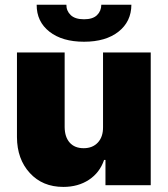

<svg xmlns="http://www.w3.org/2000/svg" viewBox="-20 -761 689 789"><path d="M403.4 -238.6V-545.5H599.4V0H413.4V-103.7H407.7Q389.9 -51.5 345.5 -22.2Q301.1 7.1 240.1 7.1Q154.8 7.1 102.5 -50.1Q50.1 -107.2 49.7 -197.4V-545.5H245.7V-238.6Q246.1 -197.8 266.5 -174.9Q286.9 -152 323.9 -152Q360.4 -152 382.1 -175.2Q403.8 -198.5 403.4 -238.6ZM396.3 -741.5H519.9Q519.5 -672.2 467 -630.9Q414.4 -589.5 325.3 -589.5Q235.8 -589.5 183.1 -630.9Q130.3 -672.2 130.7 -741.5H252.8Q252.5 -716.6 270.4 -699.2Q288.4 -681.8 325.3 -681.8Q361.2 -681.8 378.6 -698.7Q396 -715.6 396.3 -741.5Z"/></svg>

Font: Karasuma Gothic
Style: Black
Weight: 900
Designer: Rasmus Andersson / Ryoko Nishizuka
Foundry: Genbu
Version: Version 1.00